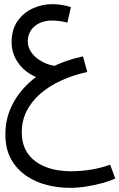

<svg xmlns="http://www.w3.org/2000/svg" viewBox="-20 -519 576 926"><path d="M317 387Q264 387 209.5 374Q155 361 109 330.5Q63 300 34.5 250.5Q6 201 6 128Q6 60 32.5 0.5Q59 -59 108.5 -108.5Q158 -158 226.5 -193.5Q295 -229 380 -247L401 -172Q333 -157 275 -130.5Q217 -104 174.5 -67Q132 -30 108.5 16.5Q85 63 85 119Q85 162 99 194Q113 226 137.5 248Q162 270 192.5 283Q223 296 256 301.5Q289 307 320 307Q370 307 419.5 299Q469 291 511 275L536 342Q510 354 473.5 364Q437 374 396 380.5Q355 387 317 387ZM178 -139Q141 -149 108.5 -173.5Q76 -198 56 -234.5Q36 -271 36 -315Q36 -376 64 -416.5Q92 -457 137 -478Q182 -499 233 -499Q256 -499 279 -495Q302 -491 322 -485L305 -410Q290 -414 270.5 -417Q251 -420 232 -420Q196 -420 169.5 -407Q143 -394 128.5 -371.5Q114 -349 114 -320Q114 -292 129.5 -269Q145 -246 168.5 -230.5Q192 -215 217 -207.5Q242 -200 261 -201Z"/></svg>

Font: Noto Sans Arabic SemiCondensed
Style: Regular
Weight: 400
Width: 4
Designer: Monotype Design Team, Nadine Chahine, Nizar Qandah and Khaled Hosny
Foundry: Monotype Imaging Inc.
Version: Version 2.012